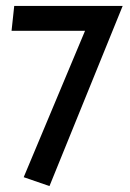

<svg xmlns="http://www.w3.org/2000/svg" viewBox="-20 -433 439 648"><path d="M28 -413H394L147 195L60 165L267 -329H19Z"/></svg>

Font: EauTestText Semibold
Style: Regular
Weight: 600
Designer: Christian Thalmann (Catharsis Fonts)
Version: Version 0.001;PS 000.001;hotconv 1.0.88;makeotf.lib2.5.64775